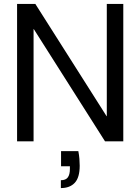

<svg xmlns="http://www.w3.org/2000/svg" viewBox="-20 -720 715 978"><path d="M67 0V-700H160L523 -128H524V-700H608V0H515L152 -572H151V0ZM290 238V198Q315 198 325.5 183.5Q336 169 336 141V127H291V50H379Q383 70 384.5 89Q386 108 386 124Q386 184 361 211Q336 238 290 238Z"/></svg>

Font: DM Sans 28pt
Style: Regular
Weight: 400
Version: Version 4.004;gftools[0.9.30]